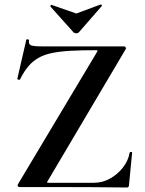

<svg xmlns="http://www.w3.org/2000/svg" viewBox="-20 -831 645 853"><path d="M60 -13 411 -600Q414 -605 413.5 -606.5Q413 -608 406 -608Q344 -608 296.5 -605.5Q249 -603 213.5 -596Q178 -589 152 -574.5Q126 -560 106 -536.5Q86 -513 69 -478Q68 -476 62 -477Q56 -478 57 -481L97 -655Q98 -657 104 -656Q110 -655 109 -653Q106 -635 117 -630Q128 -625 166 -625Q226 -625 313 -625Q400 -625 531 -625Q536 -625 538.5 -620Q541 -615 538 -612L192 -27Q188 -22 189 -20.5Q190 -19 196 -19Q261 -19 314 -19Q367 -19 398 -19Q435 -19 468.5 -37.5Q502 -56 526 -86.5Q550 -117 556 -153Q557 -156 562 -156Q567 -156 567 -153L553 -8Q553 -5 551 -1.5Q549 2 544 2Q470 1 387.5 0.5Q305 0 222.5 0Q140 0 65 0Q61 0 59 -4.5Q57 -9 60 -13ZM307 -687 204 -802Q203 -805 206 -808Q209 -811 210 -809L319 -771L427 -811Q429 -812 431.5 -809Q434 -806 432 -804L330 -687Q326 -683 319 -683Q312 -683 307 -687Z"/></svg>

Font: Cormorant
Style: Bold
Weight: 700
Designer: Christian Thalmann (Catharsis Fonts)
Foundry: Catharsis Fonts
Version: Version 4.000